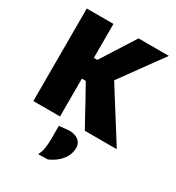

<svg xmlns="http://www.w3.org/2000/svg" viewBox="-230 -852 1175 1281"><g transform="rotate(30 357.0 -211.0)"><path d="M58 0V-713H263.5V-451.5H290.5L356 -554.5Q379.5 -591 402.5 -627.5Q425.5 -664 456.5 -713H690.5Q649.5 -656.5 609.5 -602Q569.5 -547 529.5 -491.5L455.5 -389.5L536.5 -260.5Q562.5 -219.5 592.8 -171.5Q623 -123.5 651.5 -78.5Q679.5 -33 700.5 0H454.5Q429.5 -45 407.5 -85Q385.5 -125 364.5 -164L293.5 -291.5H263.5V0ZM263 291Q279 259 283.5 226.5Q288 194 288 157.5V58L369.5 50.5Q414.5 53 438.2 73.5Q462 94 462 126.5Q462 178.5 429.2 220.5Q396.5 262.5 337.5 289Z"/></g></svg>

Font: Heraclito ExtraBold
Style: Regular
Weight: 800
Designer: Kostas Bartsokas (font) & Cristiano Sobral (main changes)
Foundry: Kostas Bartsokas (font) & Cristiano Sobral (main changes)
Version: Version 1.00;July 8, 2020;FontCreator 13.0.0.2655 64-bit